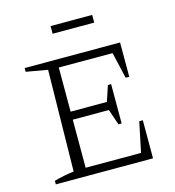

<svg xmlns="http://www.w3.org/2000/svg" viewBox="-120 -936 948 1038"><g transform="rotate(-15 353.5 -417.0)"><path d="M588 -213H608V0H64V-20Q93 -28 120.5 -33.5Q148 -39 175 -42L184 -609L64 -630V-651H598V-459H578L544 -606H217L243 -632V-359H446L475 -446H493V-226H475L445 -314H243V-20L217 -45H553ZM258 -791V-834H491V-791Z"/></g></svg>

Font: Piazzolla Thin ExtraLight
Style: Regular
Weight: 250
Version: Version 2.005